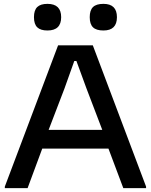

<svg xmlns="http://www.w3.org/2000/svg" viewBox="-20 -975 782 995"><path d="M5 -8 281 -740H461L737 -8V0H619L542 -205H199L123 0H5ZM510 -302 428 -517 376 -659H365L314 -516L232 -302ZM226 -817Q190 -817 173 -833.5Q156 -850 156 -886Q156 -922 173 -938.5Q190 -955 226 -955Q297 -955 297 -886Q297 -817 226 -817ZM516 -817Q479 -817 462 -833.5Q445 -850 445 -886Q445 -922 462 -938.5Q479 -955 516 -955Q586 -955 586 -886Q586 -817 516 -817Z"/></svg>

Font: Encode Sans Wide
Style: Medium
Weight: 500
Designer: Pablo Impallari, Andres Torresi
Foundry: Pablo Impallari, Andres Torresi
Version: Version 1.000; ttfautohint (v1.00) -l 8 -r 50 -G 200 -x 14 -